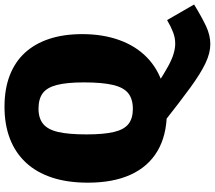

<svg xmlns="http://www.w3.org/2000/svg" viewBox="-72 -694 978 875"><g transform="rotate(-90 417.5 -256.0)"><path d="M835 139Q778 174 736.5 193.5Q695 213 654 213Q614 213 567.5 191Q521 169 456.5 122Q392 75 297 0L341 15Q238 14 167 -28Q96 -70 59.5 -150Q23 -230 23 -345Q23 -438 46.5 -509Q70 -580 115 -628Q160 -676 224 -700.5Q288 -725 369 -725Q450 -725 512 -701Q574 -677 615.5 -631.5Q657 -586 678.5 -520.5Q700 -455 700 -371Q700 -277 673 -202Q646 -127 594.5 -76.5Q543 -26 469 -3L476 -26Q521 3 553 20.5Q585 38 610 45.5Q635 53 657 53Q683 53 708 43.5Q733 34 764 16ZM243 -351Q243 -273 254 -226.5Q265 -180 290.5 -160Q316 -140 359 -140Q404 -140 430.5 -161Q457 -182 468.5 -231Q480 -280 480 -363Q480 -440 468.5 -485.5Q457 -531 431 -550.5Q405 -570 360 -570Q317 -570 291 -549Q265 -528 254 -480.5Q243 -433 243 -351Z"/></g></svg>

Font: Bitter Thin Black
Style: Regular
Weight: 900
Version: Version 3.020